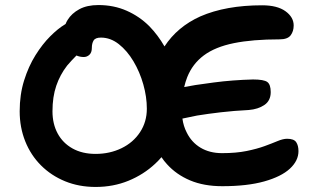

<svg xmlns="http://www.w3.org/2000/svg" viewBox="-20 -731 1248 761"><path d="M359 10Q293 10 238 -12.5Q183 -35 142.5 -75.5Q102 -116 80 -171Q58 -226 58 -290Q58 -356 75.5 -412Q93 -468 120.5 -512Q148 -556 179 -587Q210 -618 237 -634Q238 -635 240 -636Q243 -644 248 -652Q264 -678 294.5 -694.5Q325 -711 370 -711Q431 -711 482 -688.5Q533 -666 572 -627Q606 -592 632 -547Q683 -625 774 -666Q875 -710 1019 -710Q1079 -710 1111.5 -686.5Q1144 -663 1144 -630Q1144 -607 1132 -591Q1120 -575 1088 -575Q981 -575 907 -560Q833 -545 788 -511.5Q743 -478 722 -425Q715 -407 710 -386Q731 -390 755 -394Q789 -399 826.5 -404Q864 -409 903.5 -412Q943 -415 983 -416Q1026 -416 1039.5 -406Q1053 -396 1053 -366Q1053 -332 1028 -315Q1003 -298 966 -295Q907 -292 855.5 -286Q804 -280 761 -273Q730 -267 703 -261Q707 -231 720 -206Q739 -167 775 -145.5Q811 -124 860 -124Q916 -124 957.5 -132.5Q999 -141 1029 -152Q1059 -163 1080.5 -172Q1102 -181 1118 -181Q1145 -181 1154 -167.5Q1163 -154 1163 -132Q1163 -94 1129 -62.5Q1095 -31 1027.5 -12Q960 7 861 7Q788 7 733.5 -16Q679 -39 642 -80Q630 -93 620 -108Q608 -94 595 -82Q549 -39 489 -14.5Q429 10 359 10ZM283 -511Q263 -491 246 -471Q218 -435 203 -391Q188 -347 188 -290Q188 -240 208.5 -202Q229 -164 267.5 -142.5Q306 -121 359 -121Q415 -121 461.5 -143.5Q508 -166 535 -207Q562 -248 562 -300Q562 -347 548 -396.5Q534 -446 509 -488Q484 -530 451 -556Q418 -582 380 -582Q358 -582 351 -570.5Q344 -559 344 -541Q344 -523 334.5 -514Q325 -505 312 -505Q297 -505 283 -511Z"/></svg>

Font: Shantell Sans Light SemiBold
Style: Regular
Weight: 600
Version: Version 1.008;[ac192a2d6]